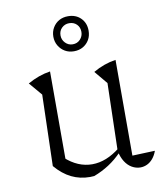

<svg xmlns="http://www.w3.org/2000/svg" viewBox="-83 -794 740 869"><g transform="rotate(-10 287.5 -359.0)"><path d="M466 -54 570 -58Q563 -38 551 -23.5Q539 -9 524 -2Q509 5 493 5Q473 5 454.5 -5.5Q436 -16 423 -36.5Q410 -57 404 -86L412 -397L362 -457Q412 -486 466 -494ZM280 7Q275 7 270 7.5Q265 8 261 8Q215 8 176 -11Q137 -30 103 -70L158 -99Q215 -47 281 -47Q346 -47 411 -99L412 -80Q382 -49 349.5 -28Q317 -7 280 7ZM103 -70 112 -397 61 -457Q112 -486 165 -494V-84ZM288 -565Q265 -565 247 -575.5Q229 -586 218 -604.5Q207 -623 207 -646Q207 -669 218 -687.5Q229 -706 247 -716Q265 -726 288 -726Q324 -726 346.5 -703.5Q369 -681 369 -646Q369 -622 358.5 -604Q348 -586 330 -575.5Q312 -565 288 -565ZM288 -597Q309 -597 322.5 -611.5Q336 -626 336 -646Q336 -667 322.5 -680.5Q309 -694 288 -694Q268 -694 254 -680.5Q240 -667 240 -646Q240 -626 254 -611.5Q268 -597 288 -597Z"/></g></svg>

Font: Piazzolla Thin ExtraLight
Style: Regular
Weight: 250
Version: Version 2.005